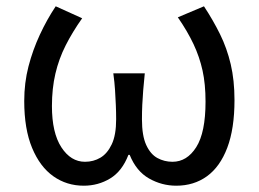

<svg xmlns="http://www.w3.org/2000/svg" viewBox="-20 -577 822 610"><path d="M246 13Q192 13 149.5 -17Q107 -47 82 -107Q57 -167 57 -256Q57 -314 70.5 -366Q84 -418 106.5 -466.5Q129 -515 157 -557L241 -519Q210 -475 188.5 -432.5Q167 -390 156 -343Q145 -296 145 -240Q145 -155 175 -109Q205 -63 250 -63Q277 -63 299 -76Q321 -89 335 -118.5Q349 -148 349 -198Q349 -221 348 -243.5Q347 -266 345.5 -290.5Q344 -315 340 -344H440Q437 -315 435 -290.5Q433 -266 432 -243.5Q431 -221 431 -198Q431 -146 444.5 -116.5Q458 -87 480 -75Q502 -63 528 -63Q574 -63 603.5 -109.5Q633 -156 633 -254Q633 -310 623.5 -353Q614 -396 595 -436.5Q576 -477 545 -522L628 -557Q657 -513 679 -468.5Q701 -424 713 -373Q725 -322 725 -259Q725 -168 702 -107.5Q679 -47 637.5 -17Q596 13 540 13Q494 13 453.5 -10Q413 -33 392 -85H388Q368 -33 330 -10Q292 13 246 13Z"/></svg>

Font: Noto Sans KR
Style: Regular
Weight: 400
Designer: Ryoko NISHIZUKA  (kana, bopomofo & ideographs); Paul D. Hunt (Latin, Greek & Cyrillic); Sandoll Communications , Soo-you
Foundry: Adobe
Version: Version 2.004-H2;hotconv 1.0.118;makeotfexe 2.5.65603